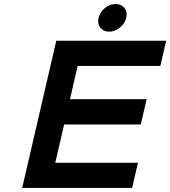

<svg xmlns="http://www.w3.org/2000/svg" viewBox="-20 -932 844 952"><path d="M90 0 259 -730H804L775 -605H365L327 -440H707L678 -315H298L254 -125H664L635 0ZM553 -912Q582 -912 597.5 -892Q613 -872 606 -844Q599 -815 574 -795Q549 -775 521 -775Q493 -775 477.5 -795Q462 -815 469 -844Q476 -873 500.5 -892.5Q525 -912 553 -912Z"/></svg>

Font: Miedinger
Style: Bold-Italic
Weight: 700
Italic angle: -13°
Version: Version 001.000